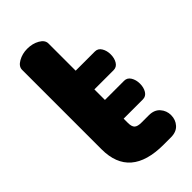

<svg xmlns="http://www.w3.org/2000/svg" viewBox="-216 -741 798 798"><g transform="rotate(-45 183.0 -341.5)"><path d="M198 -366V-304H311Q329 -304 339 -287.5Q349 -271 349 -249Q349 -226 339 -210Q329 -194 311 -194H198V-169Q198 -147 207 -138.5Q216 -130 239 -130H282Q314 -130 331 -110.5Q348 -91 348 -65Q348 -38 331 -19Q314 0 282 0H239Q43 0 43 -169V-636Q43 -656 67 -669.5Q91 -683 120 -683Q151 -683 174.5 -669.5Q198 -656 198 -636V-476H311Q329 -476 339 -459.5Q349 -443 349 -421Q349 -398 339 -382Q329 -366 311 -366Z"/></g></svg>

Font: Dosis
Style: ExtraBold
Weight: 800
Designer: EdgarTolentino, PabloImpallari, IginoMarini
Foundry: EdgarTolentino, PabloImpallari, IginoMarini
Version: Version 1.007